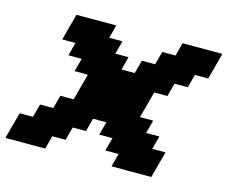

<svg xmlns="http://www.w3.org/2000/svg" viewBox="-91 -749 1037 874"><g transform="rotate(15 427.5 -312.5)"><path d="M500 0H687.5Q692.9 -21 704.1 -62.5Q715.3 -104 721.2 -125H658.7L675.3 -187.5H612.8L629.4 -250H566.9Q572.8 -270.5 584 -312.3Q595.2 -354 600.6 -375H663.1L679.7 -437.5H742.2L758.8 -500H821.3Q827.1 -520.5 838.4 -562.3Q849.6 -604 855 -625H667.5L650.9 -562.5H588.4L571.3 -500H508.8L492.2 -437.5H429.7L446.3 -500H383.8L400.9 -562.5H338.4L355 -625H167.5Q161.6 -604 150.4 -562.3Q139.2 -520.5 133.8 -500H196.3L179.7 -437.5H242.2L225.6 -375H288.1Q282.7 -354 271.2 -312.3Q259.8 -270.5 254.4 -250H191.9L175.3 -187.5H112.8L96.2 -125H33.7Q27.8 -104 16.6 -62.5Q5.4 -21 0 0H187.5L204.1 -62.5H266.6L283.7 -125H346.2L362.8 -187.5H425.3L408.7 -125H471.2L454.1 -62.5H516.6Z"/></g></svg>

Font: Faithful 32x
Style: SemiboldOblique
Weight: 400
Foundry: Faithful Resource Pack
Version: Version 1.0; January 27, 2023